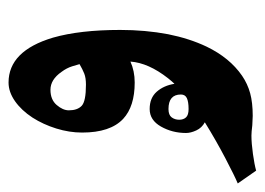

<svg xmlns="http://www.w3.org/2000/svg" viewBox="-105 -306 619 449"><g transform="rotate(-90 204.5 -81.5)"><path d="M359 -110Q359 -51 349 2Q339 52 320 92Q294 146 252 175Q233 188 211 194Q189 200 158 200L136 199Q120 197 112 197Q94 197 69 200.5Q44 204 30 208L0 165Q17 158 59 136Q101 114 143 88Q130 81 124 68Q118 55 118 44Q118 12 133 -14.5Q148 -41 174 -41Q200 -41 214.5 -24.5Q229 -8 233 17Q238 12 246 2Q282 -44 285 -86Q263 -76 236 -76Q180 -76 151 -103Q119 -133 119 -199Q119 -229 128.5 -259.5Q138 -290 154 -315Q171 -341 192.5 -356Q214 -371 236 -371Q310 -371 341 -267Q359 -204 359 -110ZM279 -205Q278 -209 274 -222Q270 -235 261 -247Q243 -273 219 -273Q196 -273 183.5 -258.5Q171 -244 171 -230Q171 -210 181.5 -200Q192 -190 231 -190Q247 -190 257 -194Q267 -198 279 -205ZM149 28Q149 38 154.5 44Q160 50 174 50Q191 50 199.5 46Q208 42 208 32Q208 3 174 3Q160 3 154.5 10.5Q149 18 149 28Z"/></g></svg>

Font: Mirza
Style: Bold
Weight: 700
Designer: Arabic design by Kourosh Beigpour, Latin design by Eduardo Tunni, engineering by Lasse Fister
Version: Version 1.0010g